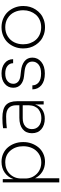

<svg xmlns="http://www.w3.org/2000/svg" viewBox="822 -1402 781 2464"><g transform="rotate(-90 1212.0 -170.5)"><path d="M155.8 200.2H103V-524.9H145V-387.2Q169.9 -459 228.5 -500Q287.1 -541 367.2 -541Q425.3 -541 473.6 -518.3Q522 -495.6 553.7 -457.3Q585.4 -418.9 602.8 -369.9Q620.1 -320.8 620.1 -267.1V-256.8Q620.1 -205.1 602.8 -156.5Q585.4 -107.9 554 -68.8Q522.5 -29.8 473.9 -6.3Q425.3 17.1 367.2 17.1Q295.4 17.1 240.5 -17.1Q185.5 -51.3 155.8 -110.8ZM359.9 -30.8Q423.3 -30.8 471.4 -63.5Q519.5 -96.2 543.2 -148.2Q566.9 -200.2 566.9 -262.2Q566.9 -360.8 510.5 -427Q454.1 -493.2 359.9 -493.2Q269.5 -493.2 211.2 -435.1Q152.8 -377 152.8 -287.1V-235.8Q152.8 -149.4 211.2 -90.1Q269.5 -30.8 359.9 -30.8Z M919.9 14.2Q837.4 14.2 785.6 -29.5Q733.9 -73.2 733.9 -150.9Q733.9 -227.1 786.1 -269.5Q838.4 -312 932.6 -312H1092.8V-350.1Q1092.8 -481.9 950.7 -481.9Q870.1 -481.9 797.9 -473.1V-521Q857.9 -529.8 929.7 -529.8Q1045.9 -529.8 1095.2 -484.9Q1144.5 -439.9 1144.5 -341.8V0H1102.5V-109.9Q1083.5 -48.8 1035.4 -17.3Q987.3 14.2 919.9 14.2ZM927.7 -29.8Q958.5 -29.8 985.8 -38.1Q1013.2 -46.4 1037.4 -64.2Q1061.5 -82 1076.4 -114.5Q1091.3 -147 1092.8 -190.9V-269H927.7Q860.8 -269 823.7 -237.1Q786.6 -205.1 786.6 -150.9Q786.6 -95.2 825.4 -62.5Q864.3 -29.8 927.7 -29.8Z M1500 15.1Q1403.8 15.1 1350.6 -28.8Q1297.4 -72.8 1296.4 -145H1348.1Q1348.1 -96.2 1385.7 -64.7Q1423.3 -33.2 1500 -33.2Q1575.2 -33.2 1614.3 -64.9Q1653.3 -96.7 1653.3 -146Q1653.3 -189.9 1620.8 -214.6Q1588.4 -239.3 1529.3 -245.1L1467.3 -252Q1397.5 -259.3 1357.4 -295.2Q1317.4 -331.1 1317.4 -390.1Q1317.4 -456.1 1366.9 -498.5Q1416.5 -541 1500 -541Q1582 -541 1632.8 -500.5Q1683.6 -460 1684.1 -392.1H1632.3Q1632.3 -436.5 1597.2 -464.8Q1562 -493.2 1500 -493.2Q1436 -493.2 1402.1 -463.6Q1368.2 -434.1 1368.2 -389.2Q1368.2 -353 1394.5 -328.4Q1420.9 -303.7 1471.2 -297.9L1533.2 -291Q1610.8 -283.2 1657.5 -246.1Q1704.1 -209 1704.1 -145Q1704.1 -75.7 1648.9 -30.3Q1593.8 15.1 1500 15.1Z M1822.3 -256.8V-267.1Q1822.3 -319.8 1840.8 -368.7Q1859.4 -417.5 1893.3 -456.1Q1927.2 -494.6 1979.5 -517.8Q2031.7 -541 2094.2 -541Q2156.2 -541 2208.5 -517.8Q2260.7 -494.6 2294.7 -456.1Q2328.6 -417.5 2347.4 -368.7Q2366.2 -319.8 2366.2 -267.1V-256.8Q2366.2 -215.8 2355 -176.5Q2343.8 -137.2 2320.8 -102.3Q2297.9 -67.4 2266.1 -40.8Q2234.4 -14.2 2189.9 1.5Q2145.5 17.1 2094.2 17.1Q2043 17.1 1998.5 1.5Q1954.1 -14.2 1922.4 -40.8Q1890.6 -67.4 1867.7 -102.3Q1844.7 -137.2 1833.5 -176.5Q1822.3 -215.8 1822.3 -256.8ZM2312 -262.2Q2312 -325.7 2286.6 -377.7Q2261.2 -429.7 2210.9 -461.4Q2160.6 -493.2 2094.2 -493.2Q2027.8 -493.2 1977.1 -461.4Q1926.3 -429.7 1900.6 -377.7Q1875 -325.7 1875 -262.2Q1875 -215.8 1889.6 -174.6Q1904.3 -133.3 1931.4 -101.6Q1958.5 -69.8 2000.7 -51Q2043 -32.2 2094.2 -32.2Q2145.5 -32.2 2187.3 -51Q2229 -69.8 2255.9 -101.6Q2282.7 -133.3 2297.4 -174.6Q2312 -215.8 2312 -262.2Z"/></g></svg>

Font: Sora ExtraLight
Style: Regular
Weight: 200
Designer: Jonathan Barnbrook, Julián Moncada
Foundry: Barnbrook Fonts
Version: Version 2.000